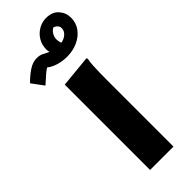

<svg xmlns="http://www.w3.org/2000/svg" viewBox="-357 -993 1022 1022"><g transform="rotate(-45 154.0 -482.0)"><path d="M79.2 -642.4 260.4 -660 263.2 -652Q259.2 -634 257.7 -607Q256.2 -580 255.7 -552Q255.2 -524 255.2 -504V0H79.2ZM2.9 -711.4 -46.5 -778.1Q-14.6 -810.4 14.9 -829.2Q44.3 -847.9 71.8 -847.9Q94.1 -847.9 108.3 -841.2Q122.5 -834.4 135 -827.6Q147.5 -820.7 162.7 -818.5L166.2 -784.4Q155.3 -800.2 148.7 -814.7Q142.1 -829.2 142.1 -844.3Q142.1 -878.5 158.5 -905.6Q174.9 -932.7 202.1 -948.3Q229.2 -963.8 259.1 -963.8Q306.1 -963.8 330.6 -935.8Q355.1 -907.7 355.1 -870.6Q355.1 -831.9 333.5 -802.1Q311.8 -772.2 274.9 -755.2Q238 -738.2 192.7 -738.2Q148.4 -738.2 110.2 -754.1Q72 -770 54.6 -799.2L107.9 -786.9Q78.8 -777.6 55.3 -757.7Q31.8 -737.7 2.9 -711.4ZM253.3 -778.3 193.6 -810.8Q234.7 -809.5 257.6 -826.2Q280.5 -842.8 280.5 -865.7Q280.5 -882.2 267.4 -892.5Q254.3 -902.8 236.7 -902.3L270 -908.4Q243.3 -900.4 231 -882.9Q218.7 -865.3 218 -845.9Q218 -824.1 227.2 -806.6Q236.3 -789.1 253.3 -778.3Z"/></g></svg>

Font: Kufam
Style: Italic
Weight: 400
Italic angle: -11°
Designer: Artur Schmal
Foundry: Original Type
Version: Version 1.301; ttfautohint (v1.8.3)